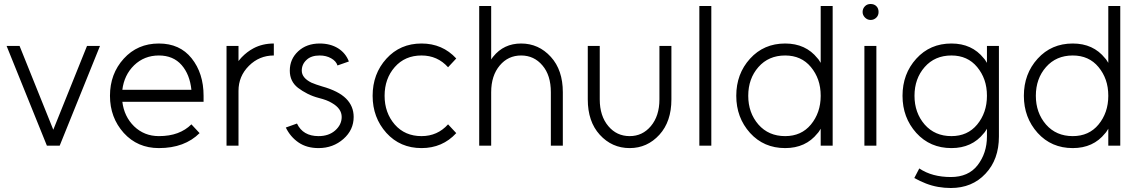

<svg xmlns="http://www.w3.org/2000/svg" viewBox="-20 -730 5710 962"><path d="M13 -500 215 0H279L481 -500H416L247 -80L78 -500Z M1000 -220V-250Q1000 -363 940 -438Q881 -512 776 -512Q669 -512 600 -436Q531 -360 531 -250Q531 -141 600 -64Q669 12 776 12Q841 12 892 -7Q943 -26 980 -63L939 -107Q910 -78 869.5 -63Q829 -48 776 -48Q703 -48 652 -97Q602 -146 593 -220ZM776 -452Q848 -452 890 -404Q931 -357 939 -280H593Q602 -354 652 -403Q703 -452 776 -452Z M1115 -500V0H1175V-275Q1175 -348 1227 -400Q1279 -452 1352 -452V-512Q1295 -512 1250 -488Q1218 -471 1191 -443Q1187 -439 1183 -434Q1179 -429 1175 -424V-500Z M1728 -422Q1712 -464 1674 -488Q1635 -512 1582 -512Q1516 -512 1474 -473Q1432 -434 1432 -376Q1432 -322 1473 -290Q1494 -274 1520.5 -260.5Q1547 -247 1578 -239Q1598 -234 1614 -228Q1630 -222 1643 -214Q1692 -186 1692 -144Q1692 -105 1659 -76Q1627 -48 1576 -48Q1498 -48 1468 -111L1412 -91Q1435 -44 1476 -16Q1517 12 1576 12Q1649 12 1701 -34Q1752 -79 1752 -144Q1752 -198 1714 -236Q1676 -274 1594 -297Q1578 -302 1564.5 -306.5Q1551 -311 1540 -316Q1492 -340 1492 -376Q1492 -408 1516 -430Q1539 -452 1582 -452Q1614 -452 1639 -438Q1664 -424 1671 -402Z M2092 -512Q1985 -512 1916 -436Q1847 -360 1847 -250Q1847 -141 1916 -64Q1985 12 2092 12Q2197 12 2266 -63L2225 -107Q2172 -48 2092 -48Q2009 -48 1958 -106Q1907 -165 1907 -250Q1907 -336 1958 -394Q2009 -452 2092 -452Q2172 -452 2225 -393L2266 -437Q2197 -512 2092 -512Z M2800 0V-268Q2800 -379 2740 -445Q2679 -512 2591 -512Q2504 -512 2451 -446Q2449 -443 2446 -439.5Q2443 -436 2441 -432V-700H2381V0H2441V-268Q2441 -351 2484 -402Q2526 -452 2591 -452Q2656 -452 2698 -402Q2740 -353 2740 -268V0Z M2925 -500V-232Q2925 -121 2985 -55Q3046 12 3135 12Q3223 12 3284 -55Q3344 -121 3344 -232V-500H3284V-232Q3284 -149 3241 -98Q3199 -48 3135 -48Q3070 -48 3028 -98Q2985 -149 2985 -232V-500Z M3484 -700V0H3544V-700Z M3914 -452Q3831 -452 3780 -394Q3729 -336 3729 -250Q3729 -165 3780 -106Q3831 -48 3914 -48Q3995 -48 4043 -106Q4067 -135 4079.5 -171Q4092 -207 4092 -250Q4092 -294 4079.5 -329.5Q4067 -365 4043 -394Q3995 -452 3914 -452ZM3914 -512Q4017 -512 4076 -438Q4081 -433 4084.5 -427Q4088 -421 4092 -415V-700H4152V0H4092V-85Q4088 -79 4084.5 -73Q4081 -67 4076 -62Q4017 12 3914 12Q3807 12 3738 -64Q3669 -141 3669 -250Q3669 -360 3738 -436Q3807 -512 3914 -512Z M4311 0H4371V-500H4311ZM4382 -670Q4382 -688 4371 -699Q4360 -710 4342 -710Q4325 -710 4314 -699Q4302 -687 4302 -670Q4302 -654 4314 -642Q4326 -630 4342 -630Q4359 -630 4371 -642Q4382 -653 4382 -670Z M4747 -512Q4640 -512 4571 -436Q4502 -360 4502 -250Q4502 -141 4571 -64Q4640 12 4747 12Q4850 12 4909 -62Q4914 -67 4917.5 -73Q4921 -79 4925 -85Q4925 -73 4925 -65.5Q4925 -58 4925 -46Q4925 37 4878 98Q4832 157 4744 157Q4698 157 4658.5 146.5Q4619 136 4586 114L4561 162Q4590 178 4619.5 189.5Q4649 201 4680.5 206.5Q4712 212 4744 212Q4851 212 4918 140Q4985 69 4985 -46V-500H4925V-415Q4921 -421 4917.5 -427Q4914 -433 4909 -438Q4850 -512 4747 -512ZM4747 -452Q4828 -452 4876 -394Q4900 -365 4912.5 -329.5Q4925 -294 4925 -250Q4925 -207 4912.5 -171Q4900 -135 4876 -106Q4828 -48 4747 -48Q4664 -48 4613 -106Q4562 -165 4562 -250Q4562 -336 4613 -394Q4664 -452 4747 -452Z M5355 -452Q5272 -452 5221 -394Q5170 -336 5170 -250Q5170 -165 5221 -106Q5272 -48 5355 -48Q5436 -48 5484 -106Q5508 -135 5520.5 -171Q5533 -207 5533 -250Q5533 -294 5520.5 -329.5Q5508 -365 5484 -394Q5436 -452 5355 -452ZM5355 -512Q5458 -512 5517 -438Q5522 -433 5525.5 -427Q5529 -421 5533 -415V-700H5593V0H5533V-85Q5529 -79 5525.5 -73Q5522 -67 5517 -62Q5458 12 5355 12Q5248 12 5179 -64Q5110 -141 5110 -250Q5110 -360 5179 -436Q5248 -512 5355 -512Z"/></svg>

Font: Unageo Variable
Style: Regular
Weight: 300
Designer: Richard Sepsi
Foundry: Richard Sepsi
Version: Version 2.200